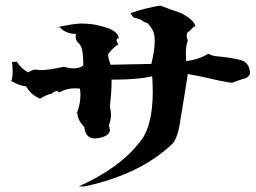

<svg xmlns="http://www.w3.org/2000/svg" viewBox="-20 -704 914 685"><path d="M283 -39H261Q407 -105 476 -194Q525 -249 525 -377Q525 -403 523 -432Q472 -420 391 -420H378V-411Q378 -377 372 -322Q376 -308 376 -295Q376 -275 368 -256Q372 -248 372 -241Q372 -218 329 -211L319 -210Q285 -210 281 -250Q256 -277 256 -300V-303L251 -302V-303L256 -305Q267 -336 267 -365Q267 -377 265 -388L248 -389Q216 -389 191 -374Q187 -379 182 -379Q175 -379 165 -370Q147 -367 123 -352Q91 -365 73 -396Q50 -398 20 -415Q25 -427 25 -449Q25 -464 23 -483L40 -484Q56 -458 81 -446Q92 -454 107 -456Q115 -454 126 -454Q155 -454 208 -466Q228 -460 243 -460Q263 -460 277 -470V-482Q277 -540 258 -552Q250 -561 250 -573L251 -583Q215 -583 193 -607L179 -606Q243 -620 270 -620Q313 -620 347 -609Q400 -596 404 -568Q396 -567 396 -561Q396 -555 402 -546Q379 -530 366 -511V-507Q366 -497 374 -473L520 -476Q532 -526 532 -558Q532 -582 525 -596Q509 -625 496 -625H493Q489 -634 456 -642L445 -657Q504 -677 552 -684Q594 -668 624 -658Q671 -635 678 -609L676 -610Q671 -610 656 -593Q646 -589 646 -577Q646 -569 650 -559Q643 -541 643 -512L644 -486Q687 -491 723 -512Q736 -506 746 -504Q803 -499 837.5 -490Q872 -481 872 -440Q864 -425 849 -423L813 -411Q813 -409 808 -409Q797 -409 764 -416Q697 -432 650 -440Q635 -342 625 -285Q616 -216 597 -193Q484 -83 283 -39Z"/></svg>

Font: Xiangcui Kesong Xiangcui Kesong
Style: Regular
Weight: 400
Version: Version 1.501;March 28, 2024;FontCreator 14.0.0.2814 64-bit